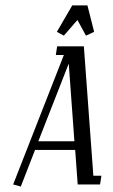

<svg xmlns="http://www.w3.org/2000/svg" viewBox="-20 -684 420 712"><path d="M28.8 0 216.8 -480H187L191.9 -512.2H291L326.2 -32.2H356L351.1 0H268.1L258.8 -127.9H109.9L57.1 7.8ZM122.1 -160.2H255.9L234.9 -448.2ZM190.9 -565.9 248 -664.1H304.2L329.1 -565.9L298.8 -551.8L267.1 -609.9L216.8 -551.8Z"/></svg>

Font: Gawaa
Style: Italic
Weight: 400
Designer: T. Christopher White
Version: Version 1.0